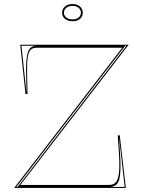

<svg xmlns="http://www.w3.org/2000/svg" viewBox="-20 -929 706 949"><path d="M50 0 584 -693H161Q143 -693 132.5 -683.5Q122 -674 117.5 -647.5Q113 -621 114 -570L116 -464H106L80 -708H616L81 -15H520Q539 -15 551 -26.5Q563 -38 567.5 -71Q572 -104 568 -168L562 -260H572L602 0ZM111 -469 109 -580Q108 -645 119 -674Q130 -703 161 -703H86ZM61 -5H67L605 -703H599ZM520 -5H596L568 -255L574 -158Q579 -76 569 -40.5Q559 -5 520 -5ZM339 -909Q361 -909 375 -897Q389 -885 389 -866Q389 -847 375 -835.5Q361 -824 339 -824Q316 -824 301.5 -835.5Q287 -847 287 -866Q287 -885 301.5 -897Q316 -909 339 -909ZM339 -833Q357 -833 368.5 -842.5Q380 -852 380 -866Q380 -881 368.5 -890.5Q357 -900 339 -900Q320 -900 308 -890.5Q296 -881 296 -866Q296 -852 308 -842.5Q320 -833 339 -833Z"/></svg>

Font: Kalnia Glaze Thin
Style: Regular
Weight: 100
Designer: Frida Medrano
Foundry: Frida Medrano
Version: Version 1.110